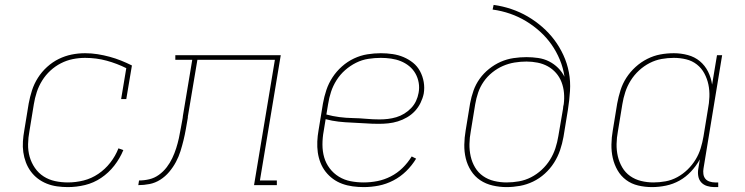

<svg xmlns="http://www.w3.org/2000/svg" viewBox="-20 -755 3040 783"><path d="M257 8Q235 8 213 5Q191 2 171 -6Q151 -14 134.5 -26.5Q118 -39 105.5 -56Q93 -73 85.5 -93Q78 -113 75 -134.5Q72 -156 73.5 -178.5Q75 -201 79 -223L97 -333Q102 -360 110.5 -386.5Q119 -413 134.5 -437.5Q150 -462 172 -482Q194 -502 219.5 -514.5Q245 -527 272 -532.5Q299 -538 327 -538Q353 -538 378 -534Q403 -530 427 -523.5Q451 -517 473.5 -508Q496 -499 518 -488L495 -351H474L495 -477Q457 -496 415 -507.5Q373 -519 327 -519Q302 -519 277 -514Q252 -509 228.5 -497Q205 -485 185.5 -467Q166 -449 152 -426.5Q138 -404 130 -379.5Q122 -355 118 -330L100 -220Q95 -194 94.5 -167Q94 -140 101 -115.5Q108 -91 122.5 -70Q137 -49 158 -35.5Q179 -22 204.5 -16.5Q230 -11 257 -11Q289 -11 321 -19Q353 -27 381 -46Q409 -65 430 -92Q451 -119 463 -150L483 -143Q469 -109 446 -79.5Q423 -50 392.5 -29.5Q362 -9 327 -0.5Q292 8 257 8Z M544 0 547 -19Q568 -19 589 -24Q610 -29 628 -42Q646 -55 659.5 -72.5Q673 -90 682.5 -110Q692 -130 698.5 -150.5Q705 -171 709.5 -191.5Q714 -212 717.5 -233Q721 -254 725 -274Q725 -277 725.5 -279Q726 -281 726 -283L764 -511H695V-530H1125L1040 -19H1109V0H1016L1101 -511H785L746 -279Q746 -278 746 -277.5Q746 -277 746 -276V-275Q742 -252 738 -229Q734 -206 728.5 -183.5Q723 -161 716 -138.5Q709 -116 697.5 -94.5Q686 -73 670 -54Q654 -35 633.5 -22Q613 -9 590 -4.5Q567 0 544 0Z M1463 8Q1441 8 1418.5 5Q1396 2 1375.5 -5.5Q1355 -13 1338 -25.5Q1321 -38 1308 -54.5Q1295 -71 1287 -91.5Q1279 -112 1276 -133.5Q1273 -155 1274 -178Q1275 -201 1279 -223L1297 -333Q1302 -361 1311 -388Q1320 -415 1336 -439.5Q1352 -464 1374.5 -484Q1397 -504 1423.5 -516.5Q1450 -529 1478 -533.5Q1506 -538 1533 -538Q1557 -538 1581 -534.5Q1605 -531 1626 -522Q1647 -513 1664.5 -499Q1682 -485 1693 -464.5Q1704 -444 1708 -420.5Q1712 -397 1708 -373Q1704 -354 1695 -335.5Q1686 -317 1672 -302Q1658 -287 1640 -276.5Q1622 -266 1602.5 -260Q1583 -254 1563.5 -252Q1544 -250 1525 -250Q1497 -250 1469.5 -252Q1442 -254 1414.5 -255Q1387 -256 1360.5 -259Q1334 -262 1308 -269L1300 -220Q1295 -193 1295 -165.5Q1295 -138 1302 -113.5Q1309 -89 1324.5 -68.5Q1340 -48 1362 -34.5Q1384 -21 1410 -16Q1436 -11 1463 -11Q1491 -11 1519 -16.5Q1547 -22 1573.5 -35.5Q1600 -49 1621.5 -70Q1643 -91 1659 -117L1677 -108Q1660 -80 1636.5 -57Q1613 -34 1584 -19Q1555 -4 1524.5 2Q1494 8 1463 8ZM1528 -268Q1545 -268 1562 -270Q1579 -272 1596 -277Q1613 -282 1628.5 -291.5Q1644 -301 1656.5 -314Q1669 -327 1676.5 -343Q1684 -359 1687 -376Q1691 -397 1687.5 -417.5Q1684 -438 1674 -455.5Q1664 -473 1648.5 -485.5Q1633 -498 1614.5 -505.5Q1596 -513 1575 -516Q1554 -519 1533 -519Q1508 -519 1482 -515Q1456 -511 1432 -499Q1408 -487 1387.5 -469Q1367 -451 1352.5 -428Q1338 -405 1330 -380.5Q1322 -356 1318 -330L1311 -288Q1337 -281 1364 -277.5Q1391 -274 1418.5 -273.5Q1446 -273 1473.5 -270.5Q1501 -268 1528 -268Z M2046 8Q2017 8 1989 1.5Q1961 -5 1938.5 -20Q1916 -35 1901 -58.5Q1886 -82 1879.5 -109Q1873 -136 1873.5 -165Q1874 -194 1879 -223L1897 -333Q1902 -360 1911 -385.5Q1920 -411 1936 -433.5Q1952 -456 1974.5 -474Q1997 -492 2022 -503Q2047 -514 2074 -518Q2101 -522 2127 -522Q2151 -522 2175 -518.5Q2199 -515 2219.5 -504.5Q2240 -494 2256 -478Q2272 -462 2282 -442Q2277 -478 2263 -511.5Q2249 -545 2229 -573.5Q2209 -602 2182.5 -626Q2156 -650 2125.5 -668.5Q2095 -687 2060.5 -699Q2026 -711 1989 -716L1993 -735Q2030 -730 2065.5 -718Q2101 -706 2132.5 -687.5Q2164 -669 2191.5 -645Q2219 -621 2240.5 -592.5Q2262 -564 2277.5 -530.5Q2293 -497 2300 -460Q2307 -423 2304.5 -384Q2302 -345 2296 -307L2278 -197Q2273 -169 2264 -142.5Q2255 -116 2239.5 -91.5Q2224 -67 2202 -47Q2180 -27 2154 -14.5Q2128 -2 2100.5 3Q2073 8 2046 8ZM2046 -11Q2071 -11 2096.5 -15.5Q2122 -20 2145.5 -32Q2169 -44 2189 -62.5Q2209 -81 2223 -103.5Q2237 -126 2245 -150.5Q2253 -175 2257 -200L2276 -311L2277 -321L2279 -330Q2282 -353 2280 -376Q2278 -399 2270 -420Q2262 -441 2247.5 -457.5Q2233 -474 2214 -484.5Q2195 -495 2172.5 -499.5Q2150 -504 2127 -504Q2103 -504 2078.5 -500Q2054 -496 2031 -486Q2008 -476 1987.5 -459.5Q1967 -443 1952.5 -422Q1938 -401 1930 -377.5Q1922 -354 1918 -330L1900 -220Q1895 -194 1894.5 -168Q1894 -142 1899.5 -117.5Q1905 -93 1917.5 -72Q1930 -51 1950 -37Q1970 -23 1995 -17Q2020 -11 2046 -11Z M2639 8Q2610 8 2582.5 1.5Q2555 -5 2533.5 -21Q2512 -37 2498.5 -60.5Q2485 -84 2479 -110.5Q2473 -137 2473.5 -166Q2474 -195 2479 -223L2497 -333Q2502 -360 2510.5 -387Q2519 -414 2534.5 -438Q2550 -462 2572 -482Q2594 -502 2620 -515Q2646 -528 2673 -533Q2700 -538 2728 -538Q2757 -538 2785 -530.5Q2813 -523 2834 -505.5Q2855 -488 2867.5 -463Q2880 -438 2884 -410L2904 -530H2925L2849 -68Q2847 -57 2848.5 -45.5Q2850 -34 2856.5 -26Q2863 -18 2874 -14.5Q2885 -11 2896 -11H2909V8H2893Q2878 8 2863.5 3.5Q2849 -1 2839.5 -11.5Q2830 -22 2827.5 -37.5Q2825 -53 2828 -68L2834 -105Q2819 -78 2798 -55.5Q2777 -33 2751 -18.5Q2725 -4 2696 2Q2667 8 2639 8ZM2645 -11Q2669 -11 2694 -15.5Q2719 -20 2742 -32.5Q2765 -45 2784 -63.5Q2803 -82 2816.5 -104Q2830 -126 2837.5 -150.5Q2845 -175 2849 -199L2867 -309Q2872 -334 2873 -360Q2874 -386 2869 -410Q2864 -434 2852.5 -455.5Q2841 -477 2822 -492Q2803 -507 2778.5 -513Q2754 -519 2728 -519Q2703 -519 2678 -514.5Q2653 -510 2629.5 -498Q2606 -486 2586 -467.5Q2566 -449 2552 -426.5Q2538 -404 2530 -379.5Q2522 -355 2518 -330L2500 -220Q2495 -194 2494.5 -168Q2494 -142 2499.5 -118Q2505 -94 2517.5 -72.5Q2530 -51 2550 -37Q2570 -23 2594.5 -17Q2619 -11 2645 -11Z"/></svg>

Font: Iosevka Slab Thin Extended
Style: Italic
Weight: 100
Width: 7
Italic angle: -9°
Monospace: yes
Designer: Belleve Invis
Foundry: Belleve Invis
Version: Version 11.1.0; ttfautohint (v1.8.3)